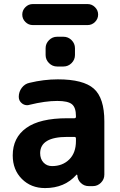

<svg xmlns="http://www.w3.org/2000/svg" viewBox="-20 -955 602 964"><path d="M361.3 -259.8Q361.3 -267.6 353.5 -267.6H317.4Q182.6 -267.6 181.6 -186.5Q181.6 -157.2 198.2 -139.2Q214.8 -121.1 241.2 -121.1Q293.9 -121.1 327.6 -154.3Q361.3 -187.5 361.3 -247.1ZM144.5 -829.1Q123 -829.1 107.4 -844.7Q91.8 -860.4 91.8 -881.8Q91.8 -903.3 107.4 -918.9Q123 -934.6 144.5 -934.6H419.9Q441.4 -934.6 457 -918.9Q472.7 -903.3 472.7 -881.8Q472.7 -860.4 457 -844.7Q441.4 -829.1 419.9 -829.1ZM266.6 -621.1Q243.2 -621.1 226.1 -638.2Q209 -655.3 209 -678.7V-712.9Q209 -736.3 226.1 -753.4Q243.2 -770.5 266.6 -770.5H298.8Q322.3 -770.5 339.4 -753.4Q356.4 -736.3 356.4 -712.9V-678.7Q356.4 -655.3 339.4 -638.2Q322.3 -621.1 298.8 -621.1ZM270.5 -556.6Q398.4 -556.6 451.2 -509.8Q503.9 -462.9 503.9 -345.7V-78.1Q503.9 -54.7 486.8 -37.6Q469.7 -20.5 446.3 -20.5H425.8Q402.3 -20.5 385.7 -36.6Q369.1 -52.7 368.2 -76.2Q368.2 -77.1 366.2 -78.1Q364.3 -79.1 363.3 -77.1Q304.7 -10.7 206.1 -10.7Q135.7 -10.7 89.8 -56.6Q43.9 -102.5 43.9 -174.8Q43.9 -263.7 111.8 -312.5Q179.7 -361.3 317.4 -361.3H353.5Q361.3 -361.3 361.3 -369.1V-372.1Q361.3 -415 341.3 -431.6Q321.3 -448.2 267.6 -448.2Q207 -448.2 127.9 -428.7Q122.1 -426.8 116.2 -426.8Q102.5 -426.8 90.8 -435.5Q74.2 -448.2 74.2 -468.8Q74.2 -494.1 89.4 -514.2Q104.5 -534.2 127.9 -539.1Q200.2 -556.6 270.5 -556.6Z"/></svg>

Font: Gen Jyuu Gothic Bold
Style: Bold
Weight: 700
Designer: [Source Han Sans]
Ryoko NISHIZUKA  (kana & ideographs); Paul D. Hunt (Latin, Greek & Cyrillic); Wenlong ZHANG  (bopomofo
Version: Version 1.002.20150607